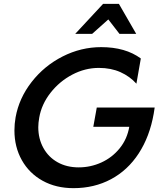

<svg xmlns="http://www.w3.org/2000/svg" viewBox="-20 -962 847 998"><path d="M389 -92Q327 -92 279.5 -118.5Q232 -145 205.5 -193Q179 -241 179 -301Q179 -323 184 -351Q196 -420 242.5 -479.5Q289 -539 355.5 -574Q422 -609 494 -609Q557 -609 606 -587Q655 -565 689 -527L712 -658Q632 -717 506 -717Q401 -717 305.5 -668.5Q210 -620 144.5 -536Q79 -452 61 -352Q55 -318 55 -284Q55 -198 93.5 -129.5Q132 -61 201.5 -22.5Q271 16 362 16Q470 16 557 -30.5Q644 -77 701 -164.5Q758 -252 779 -371L784 -403H483L465 -303H652Q641 -239 602 -191Q563 -143 507 -117.5Q451 -92 389 -92ZM598 -942H516L371 -786H459L543 -861L601 -786H688Z"/></svg>

Font: Geom Medium
Style: Italic
Weight: 500
Italic angle: -10°
Version: Version 1.102